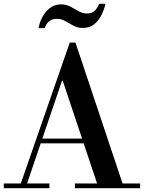

<svg xmlns="http://www.w3.org/2000/svg" viewBox="-36 -990 757 1010"><path d="M478 -15 294 -565H290L283 -594L331 -766H361L612 -15ZM-16 0V-25H224V0ZM179 -236V-261H503V-236ZM358 0V-25H701V0ZM70 -15 331 -766H361L300 -594L103 -15ZM167 -842Q172 -873 187.5 -901.5Q203 -930 227.5 -948.5Q252 -967 285 -967Q312 -967 334.5 -955Q357 -943 378 -931Q399 -919 422 -919Q451 -919 465.5 -936.5Q480 -954 485 -970H519Q512 -939 497 -909.5Q482 -880 458.5 -861.5Q435 -843 400 -843Q372 -843 350 -855Q328 -867 307.5 -879Q287 -891 263 -891Q238 -891 221.5 -877Q205 -863 200 -842Z"/></svg>

Font: Libre Bodoni
Style: Regular
Weight: 400
Designer: Pablo Impallari, Rodrigo Fuenzalida
Foundry: Impallari Type
Version: Version 2.005;gftools[0.9.23]